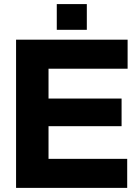

<svg xmlns="http://www.w3.org/2000/svg" viewBox="-20 -913 668 933"><path d="M58.1 0V-720.2H600.1V-579.1H215.8V-434.1H570.8V-299.8H215.8V-141.1H598.1V0ZM255.9 -768.1V-893.1H401.9V-768.1Z"/></svg>

Font: Aspekta 400
Style: Bold
Weight: 700
Designer: Ivo Dolenc
Version: Version 2.000